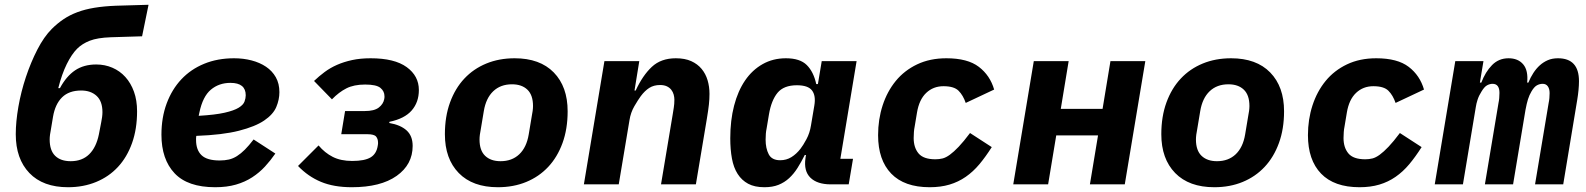

<svg xmlns="http://www.w3.org/2000/svg" viewBox="-20 -772 6640 804"><path d="M265 12Q160 12 103 -47.5Q46 -107 46 -210Q46 -262 57 -325Q68 -388 88.5 -449.5Q109 -511 136.5 -564.5Q164 -618 197 -651Q220 -674 246 -691.5Q272 -709 304 -721Q336 -733 375.5 -739.5Q415 -746 465 -748L602 -752L575 -620L444 -616Q388 -614 356 -601.5Q324 -589 303 -568Q280 -545 259.5 -503.5Q239 -462 224 -403H231Q258 -453 294.5 -477.5Q331 -502 383 -502Q419 -502 450.5 -488.5Q482 -475 505 -449.5Q528 -424 541 -388Q554 -352 554 -306Q554 -232 533 -173Q512 -114 474 -73Q436 -32 382.5 -10Q329 12 265 12ZM276 -97Q324 -97 353.5 -126Q383 -155 394 -209L404 -261Q406 -270 407.5 -281.5Q409 -293 409 -302Q409 -348 384.5 -370.5Q360 -393 320 -393Q269 -393 240 -364.5Q211 -336 202 -283L193 -229Q191 -220 189.5 -208.5Q188 -197 188 -188Q188 -142 211 -119.5Q234 -97 276 -97Z M881 12Q766 12 711 -46.5Q656 -105 656 -208Q656 -280 678 -339Q700 -398 739.5 -440Q779 -482 835 -505Q891 -528 960 -528Q999 -528 1033.5 -519Q1068 -510 1094 -492.5Q1120 -475 1135 -448.5Q1150 -422 1150 -386Q1150 -355 1137 -324Q1124 -293 1086.5 -267.5Q1049 -242 980.5 -224.5Q912 -207 802 -203Q801 -197 801 -193.5Q801 -190 801 -186Q801 -144 824 -122Q847 -100 900 -100Q921 -100 938.5 -104Q956 -108 972.5 -118.5Q989 -129 1005.5 -145.5Q1022 -162 1042 -188L1133 -129Q1113 -100 1089.5 -74.5Q1066 -49 1036 -29.5Q1006 -10 968 1Q930 12 881 12ZM945 -425Q897 -425 863 -396.5Q829 -368 815 -301L812 -287Q881 -291 920.5 -300Q960 -309 979.5 -321Q999 -333 1004 -347Q1009 -361 1009 -373Q1009 -425 945 -425Z M1453 12Q1378 12 1324 -10.5Q1270 -33 1228 -77L1314 -163Q1340 -132 1373.5 -115Q1407 -98 1455 -98Q1507 -98 1532 -113Q1557 -128 1562 -163Q1563 -168 1563 -170Q1563 -172 1563 -175Q1563 -190 1555 -200Q1547 -210 1518 -210H1409L1425 -307H1508Q1547 -307 1566 -321.5Q1585 -336 1589 -357Q1590 -362 1590 -364.5Q1590 -367 1590 -369Q1590 -390 1573 -404Q1556 -418 1509 -418Q1462 -418 1430.5 -402Q1399 -386 1370 -356L1295 -433Q1316 -453 1339.5 -470.5Q1363 -488 1391.5 -500.5Q1420 -513 1454.5 -520.5Q1489 -528 1532 -528Q1632 -528 1683 -491Q1734 -454 1734 -395Q1734 -344 1704 -309.5Q1674 -275 1611 -262L1610 -257Q1657 -249 1682.5 -226Q1708 -203 1708 -161Q1708 -83 1641 -35.5Q1574 12 1453 12Z M2065 12Q1959 12 1901 -47.5Q1843 -107 1843 -210Q1843 -284 1864.5 -343Q1886 -402 1924.5 -443Q1963 -484 2016.5 -506Q2070 -528 2135 -528Q2241 -528 2299 -468.5Q2357 -409 2357 -306Q2357 -232 2335.5 -173Q2314 -114 2275.5 -73Q2237 -32 2183.5 -10Q2130 12 2065 12ZM2076 -97Q2124 -97 2154.5 -126Q2185 -155 2194 -209L2207 -287Q2209 -296 2210.5 -307.5Q2212 -319 2212 -328Q2212 -374 2188.5 -396.5Q2165 -419 2124 -419Q2076 -419 2045.5 -390Q2015 -361 2006 -307L1993 -229Q1991 -220 1989.5 -208.5Q1988 -197 1988 -188Q1988 -142 2011.5 -119.5Q2035 -97 2076 -97Z M2425 0 2511 -516H2657L2637 -393H2642Q2671 -456 2709.5 -492Q2748 -528 2810 -528Q2848 -528 2874.5 -516Q2901 -504 2918 -483.5Q2935 -463 2943 -436Q2951 -409 2951 -379Q2951 -357 2948.5 -334Q2946 -311 2940 -275L2894 0H2748L2797 -293Q2799 -307 2801.5 -321.5Q2804 -336 2804 -355Q2804 -365 2801 -376Q2798 -387 2791 -396Q2784 -405 2772.5 -410.5Q2761 -416 2744 -416Q2718 -416 2699 -404Q2680 -392 2663 -369Q2652 -354 2636.5 -327.5Q2621 -301 2616 -269L2571 0Z M3181 12Q3140 12 3113 -2.5Q3086 -17 3069 -43.5Q3052 -70 3045 -108Q3038 -146 3038 -193Q3038 -268 3054 -329.5Q3070 -391 3100 -435Q3130 -479 3173.5 -503.5Q3217 -528 3271 -528Q3330 -528 3358.5 -499.5Q3387 -471 3398 -420H3405L3421 -516H3567L3499 -107H3552L3534 0H3459Q3402 0 3373.5 -28Q3345 -56 3353 -110L3355 -123H3350Q3335 -93 3319.5 -68.5Q3304 -44 3284.5 -26Q3265 -8 3240 2Q3215 12 3181 12ZM3247 -101Q3273 -101 3294 -114Q3315 -127 3332 -149Q3343 -163 3357 -189Q3371 -215 3376 -247L3390 -330Q3397 -371 3380.5 -393Q3364 -415 3317 -415Q3262 -415 3236 -383.5Q3210 -352 3200 -293L3190 -233Q3188 -224 3187 -212.5Q3186 -201 3186 -187Q3186 -151 3199 -126Q3212 -101 3247 -101Z M3873 12Q3767 12 3712 -45Q3657 -102 3657 -206Q3657 -272 3676 -330.5Q3695 -389 3731 -433Q3767 -477 3820.5 -502.5Q3874 -528 3943 -528Q4032 -528 4079 -492Q4126 -456 4143 -397L4024 -341Q4013 -373 3994 -392Q3975 -411 3931 -411Q3888 -411 3858.5 -383Q3829 -355 3820 -301L3810 -241Q3808 -232 3807 -219Q3806 -206 3806 -194Q3806 -154 3826.5 -129.5Q3847 -105 3897 -105Q3913 -105 3927 -108.5Q3941 -112 3957.5 -124Q3974 -136 3994.5 -157.5Q4015 -179 4042 -215L4133 -156Q4107 -115 4081 -84Q4055 -53 4024 -31.5Q3993 -10 3956 1Q3919 12 3873 12Z M4309 -516H4455L4422 -316H4597L4630 -516H4776L4690 0H4544L4578 -205H4403L4369 0H4223Z M5065 12Q4959 12 4901 -47.5Q4843 -107 4843 -210Q4843 -284 4864.5 -343Q4886 -402 4924.5 -443Q4963 -484 5016.5 -506Q5070 -528 5135 -528Q5241 -528 5299 -468.5Q5357 -409 5357 -306Q5357 -232 5335.5 -173Q5314 -114 5275.5 -73Q5237 -32 5183.5 -10Q5130 12 5065 12ZM5076 -97Q5124 -97 5154.5 -126Q5185 -155 5194 -209L5207 -287Q5209 -296 5210.5 -307.5Q5212 -319 5212 -328Q5212 -374 5188.5 -396.5Q5165 -419 5124 -419Q5076 -419 5045.5 -390Q5015 -361 5006 -307L4993 -229Q4991 -220 4989.5 -208.5Q4988 -197 4988 -188Q4988 -142 5011.5 -119.5Q5035 -97 5076 -97Z M5673 12Q5567 12 5512 -45Q5457 -102 5457 -206Q5457 -272 5476 -330.5Q5495 -389 5531 -433Q5567 -477 5620.5 -502.5Q5674 -528 5743 -528Q5832 -528 5879 -492Q5926 -456 5943 -397L5824 -341Q5813 -373 5794 -392Q5775 -411 5731 -411Q5688 -411 5658.5 -383Q5629 -355 5620 -301L5610 -241Q5608 -232 5607 -219Q5606 -206 5606 -194Q5606 -154 5626.5 -129.5Q5647 -105 5697 -105Q5713 -105 5727 -108.5Q5741 -112 5757.5 -124Q5774 -136 5794.5 -157.5Q5815 -179 5842 -215L5933 -156Q5907 -115 5881 -84Q5855 -53 5824 -31.5Q5793 -10 5756 1Q5719 12 5673 12Z M5988 0 6074 -516H6192L6177 -426H6183Q6200 -471 6228 -499.5Q6256 -528 6297 -528Q6337 -528 6358.5 -502.5Q6380 -477 6375 -426H6380Q6389 -448 6401 -466.5Q6413 -485 6428 -498.5Q6443 -512 6461.5 -520Q6480 -528 6504 -528Q6592 -528 6592 -432Q6592 -415 6590 -394.5Q6588 -374 6585 -356L6526 0H6408L6465 -341Q6467 -350 6468 -361Q6469 -372 6469 -382Q6469 -400 6461.5 -410.5Q6454 -421 6440 -421Q6427 -421 6415.5 -414.5Q6404 -408 6393 -389Q6384 -374 6378.5 -356.5Q6373 -339 6368 -312L6316 0H6198L6255 -341Q6257 -350 6258 -361Q6259 -372 6259 -383Q6259 -421 6230 -421Q6219 -421 6207.5 -415Q6196 -409 6184 -389Q6173 -372 6167.5 -355Q6162 -338 6160 -324L6106 0Z"/></svg>

Font: IBM Plex Mono
Style: Bold Italic
Weight: 700
Italic angle: -9°
Monospace: yes
Designer: Mike Abbink, Paul van der Laan, Pieter van Rosmalen
Foundry: Bold Monday
Version: Version 2.3